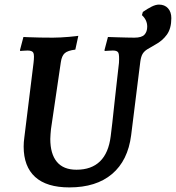

<svg xmlns="http://www.w3.org/2000/svg" viewBox="-20 -804 766 836"><path d="M565 -640Q597 -640 609 -653Q621 -666 621 -688Q621 -717 598 -738L602 -752Q622 -766 640 -775Q658 -784 672 -784Q697 -784 711.5 -768Q726 -752 726 -725Q726 -680 706.5 -653Q687 -626 655 -609Q635 -598 621.5 -589.5Q608 -581 601 -569.5Q594 -558 591 -536ZM202 -242Q201 -231 200 -219.5Q199 -208 199 -199Q199 -134 227.5 -99.5Q256 -65 313 -65Q378 -65 415.5 -101.5Q453 -138 462 -211Q465 -231 469 -269Q473 -307 478 -352Q483 -397 487.5 -437.5Q492 -478 495 -504Q498 -530 498 -530Q500 -564 495.5 -574Q491 -584 472 -584Q464 -584 450 -583Q436 -582 436 -582L435 -586L450 -643Q450 -643 463 -642.5Q476 -642 494.5 -641.5Q513 -641 532.5 -640.5Q552 -640 565 -640L591 -536L551 -215Q537 -105 468 -46.5Q399 12 282 12Q183 12 133 -33.5Q83 -79 83 -166Q83 -185 86 -206L126 -530Q130 -563 125.5 -573.5Q121 -584 100 -584Q91 -584 79.5 -583Q68 -582 68 -582L67 -586L82 -643Q82 -643 103.5 -642Q125 -641 155 -640.5Q185 -640 210 -640Q225 -640 244 -641Q263 -642 280.5 -643.5Q298 -645 309.5 -646.5Q321 -648 321 -648L308 -588Q275 -584 262 -572.5Q249 -561 245 -534Z"/></svg>

Font: Alegreya SemiBold
Style: Italic
Weight: 600
Italic angle: -7°
Designer: Juan Pablo del Peral
Foundry: Huerta Tipografica
Version: Version 2.009